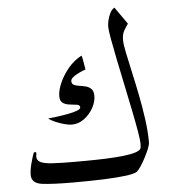

<svg xmlns="http://www.w3.org/2000/svg" viewBox="-55 -823 775 881"><g transform="rotate(-5 333.0 -382.5)"><path d="M608.9 -145Q608.9 -134.8 601.3 -116Q593.8 -97.2 582.8 -76.2Q571.8 -55.2 560.8 -38.6Q549.8 -22 542.5 -16.1Q532.2 -7.3 492.4 -2Q452.6 3.4 390.1 5.9Q327.6 8.3 249 8.3Q151.9 8.3 103.5 2Q55.2 -4.4 55.2 -43Q55.2 -65.9 63.2 -95.9Q71.3 -126 77.1 -141.1Q79.1 -146 84.5 -146Q89.8 -146 89.8 -138.7Q89.8 -136.7 88.9 -132.8Q87.9 -128.9 87.9 -124.5Q87.9 -107.4 104.2 -98.9Q120.6 -90.3 159.4 -87.9Q198.2 -85.4 265.6 -85.4Q310.1 -85.4 356.4 -86.2Q402.8 -86.9 444.6 -89.6Q486.3 -92.3 517.3 -97.9Q548.3 -103.5 561.5 -113.3Q567.9 -117.7 568.8 -126.7Q569.8 -135.7 569.8 -142.1Q569.8 -159.2 562.5 -201.4Q555.2 -243.7 543.7 -300.3Q532.2 -356.9 519.3 -418.5Q506.3 -480 494.9 -536.1Q483.4 -592.3 476.1 -633.5Q468.8 -674.8 468.8 -690.4Q468.8 -702.1 472.7 -719.5Q476.6 -736.8 484.6 -752.4Q492.7 -768.1 504.9 -774.4L560.1 -695.8Q549.3 -681.6 540.3 -665Q531.2 -648.4 531.2 -622.6Q531.2 -604.5 539.1 -565.7Q546.9 -526.9 558.6 -475.1Q570.3 -423.3 581.8 -365.5Q593.3 -307.6 601.1 -250.7Q608.9 -193.8 608.9 -145ZM377.9 -378.9Q377.9 -352.1 362.3 -323.7Q346.7 -295.4 320.6 -276.1Q294.4 -256.8 263.2 -256.8Q250.5 -256.8 230 -262.2Q209.5 -267.6 189.5 -276.1Q169.4 -284.7 157.7 -294.4Q175.8 -295.9 201.2 -299.3Q226.6 -302.7 251.2 -307.4Q275.9 -312 292.2 -318.4Q308.6 -324.7 308.6 -332Q308.6 -343.3 294.9 -345.5Q281.2 -347.7 262.9 -349.4Q244.6 -351.1 231 -359.6Q217.3 -368.2 217.3 -391.6Q217.3 -418 232.2 -452.1Q247.1 -486.3 273.4 -518.1Q299.8 -549.8 335 -568.4Q337.4 -564.5 339.8 -550.3Q342.3 -536.1 344.7 -522Q347.2 -507.8 347.7 -503.4Q337.4 -500 320.8 -492.4Q304.2 -484.9 291.3 -475.3Q278.3 -465.8 278.3 -456.1Q278.3 -442.9 288.3 -438Q298.3 -433.1 313.2 -431.2Q328.1 -429.2 343 -425.3Q357.9 -421.4 367.9 -411.1Q377.9 -400.9 377.9 -378.9Z"/></g></svg>

Font: Scheherazade New Rohingya
Style: Regular
Weight: 400
Designer: SIL International
Foundry: SIL International
Version: Version 3.000 ; LngRng